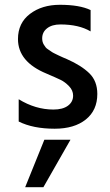

<svg xmlns="http://www.w3.org/2000/svg" viewBox="-20 -532 459 801"><path d="M386 -140Q386 -72 338 -33.5Q290 5 208 5Q118 5 58 -25V-118Q128 -75 203 -75Q242 -75 263.5 -91Q285 -107 285 -133Q285 -155 268 -172.5Q251 -190 233.5 -198.5Q216 -207 174 -225Q55 -274 55 -369Q55 -436 105 -474Q155 -512 230 -512Q312 -512 358 -490V-401Q309 -430 232 -430Q197 -430 176.5 -414Q156 -398 156 -372Q156 -365 157.5 -358.5Q159 -352 163 -345.5Q167 -339 170.5 -334.5Q174 -330 182 -325Q190 -320 194.5 -316.5Q199 -313 209.5 -308Q220 -303 225 -300.5Q230 -298 242.5 -292.5Q255 -287 260 -285Q319 -259 352.5 -226.5Q386 -194 386 -140ZM161 249H85L165 51H274Z"/></svg>

Font: Hind Siliguri Medium
Style: Regular
Weight: 500
Designer: Jyotish Sonowal
Foundry: Indian Type Foundry
Version: Version 1.001;PS 1.0;hotconv 1.0.86;makeotf.lib2.5.63406; tt